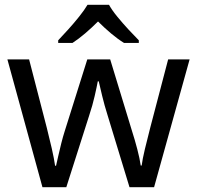

<svg xmlns="http://www.w3.org/2000/svg" viewBox="-20 -786 826 805"><path d="M431 -303Q418 -344 408.5 -383.5Q399 -423 394 -445H390Q386 -423 377 -383.5Q368 -344 354 -302L258 -1H158L11 -537H102L176 -251Q187 -208 197 -164Q207 -120 211 -91H215Q219 -108 224.5 -133Q230 -158 237 -185.5Q244 -213 251 -235L346 -537H442L534 -235Q545 -201 555.5 -161Q566 -121 570 -92H574Q577 -117 587.5 -161Q598 -205 610 -251L685 -537H775L626 -1H523ZM437 -766Q449 -744 471.5 -716.5Q494 -689 518.5 -662.5Q543 -636 562 -617V-606H500Q474 -622 446 -645.5Q418 -669 391 -696Q364 -669 337 -646Q310 -623 284 -606H224V-617Q243 -637 266.5 -663Q290 -689 312 -716.5Q334 -744 347 -766Z"/></svg>

Font: Noto Sans NKo
Style: Regular
Weight: 400
Designer: Monotype Design Team
Foundry: Monotype Imaging Inc.
Version: Version 2.003; ttfautohint (v1.8.4.7-5d5b)